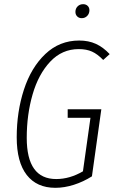

<svg xmlns="http://www.w3.org/2000/svg" viewBox="-20 -888 549 919"><path d="M505 -629 474 -601Q447 -629 420.5 -641Q394 -653 357 -653Q277 -653 220.5 -593Q164 -533 136 -436Q108 -339 108 -228Q108 -31 249 -31Q314 -31 377 -68L413 -324H304V-365H465L420 -44Q379 -18 333.5 -3.5Q288 11 245 11Q156 11 108 -50.5Q60 -112 60 -231Q60 -353 94.5 -459Q129 -565 197 -629.5Q265 -694 359 -694Q404 -694 439 -678Q474 -662 505 -629ZM341 -831Q341 -847 351.5 -857.5Q362 -868 378 -868Q391 -868 399.5 -860Q408 -852 408 -839Q408 -823 397.5 -812Q387 -801 371 -801Q358 -801 349.5 -809.5Q341 -818 341 -831Z"/></svg>

Font: Fira Sans Extra Condensed ExtraLight
Style: Italic
Weight: 275
Width: 3
Italic angle: -8°
Designer: Carrois Corporate & Edenspiekermann AG
Foundry: Carrois Corporate GbR & Edenspiekermann AG
Version: Version 4.203